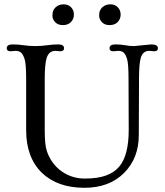

<svg xmlns="http://www.w3.org/2000/svg" viewBox="-20 -871 775 903"><path d="M461.9 -837.4Q477.1 -850.6 498.8 -850.6Q520.5 -850.6 533.9 -836.9Q547.4 -823.2 547.4 -802.5Q547.4 -781.7 533.4 -767.3Q519.5 -752.9 495.8 -752.9Q472.2 -752.9 459.2 -766.8Q446.3 -780.8 446.3 -797.1Q446.3 -813.5 450.7 -822.3Q455.1 -831.1 461.9 -837.4ZM242.2 -837.4Q257.3 -850.6 279.1 -850.6Q300.8 -850.6 314.2 -836.9Q327.6 -823.2 327.6 -802.5Q327.6 -781.7 313.7 -767.3Q299.8 -752.9 276.1 -752.9Q252.4 -752.9 239.5 -766.8Q226.6 -780.8 226.6 -797.1Q226.6 -813.5 231 -822.3Q235.4 -831.1 242.2 -837.4ZM263.7 -629.9 240.2 -631.8Q210.4 -631.8 199.7 -599.1Q190.4 -570.3 190.4 -499.5V-258.3Q190.4 -190.4 200.2 -160.9Q210 -131.3 227.8 -106.9Q245.6 -82.5 269.5 -65.4Q317.9 -31.2 378.7 -31.2Q439.5 -31.2 479 -45.7Q518.6 -60.1 542 -88.9Q585.4 -141.6 585.4 -260.7L584.5 -499.5Q584.5 -571.3 577.6 -593.5Q570.8 -615.7 561.3 -623.8Q551.8 -631.8 536.6 -631.8L512.7 -629.9Q495.1 -629.9 495.1 -644Q495.1 -662.1 522 -662.1Q548.8 -662.1 568.8 -658.2Q588.9 -654.3 610.8 -654.3L691.4 -662.1Q722.7 -662.1 722.7 -644Q722.7 -629.9 705.1 -629.9L681.6 -631.8Q651.9 -631.8 642.1 -599.1Q633.8 -570.8 633.8 -499.5L632.8 -235.8Q632.8 -127 563.5 -57.6Q493.7 12.2 377.4 12.2Q251 12.2 177.7 -57.6Q103 -129.9 103 -258.3V-499.5Q103 -570.3 95.7 -593Q88.4 -615.7 78.6 -623.8Q68.8 -631.8 53.2 -631.8L29.3 -629.9Q11.7 -629.9 11.7 -644Q11.7 -662.1 38.8 -662.1Q65.9 -662.1 91.8 -658.2Q117.7 -654.3 146.2 -654.3Q174.8 -654.3 201.4 -658.2Q228 -662.1 254.6 -662.1Q281.2 -662.1 281.2 -644Q281.2 -629.9 263.7 -629.9Z"/></svg>

Font: Ovo
Style: Regular
Weight: 400
Designer: Nicole Fally
Foundry: Sorkin Type Co.
Version: Version 1.001